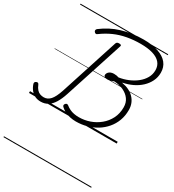

<svg xmlns="http://www.w3.org/2000/svg" viewBox="-345 -1198 1702 1881"><g transform="rotate(30 506.0 -257.5)"><path d="M536 13Q502 13 469.5 6Q437 -1 410 -14.5Q383 -28 363 -47Q354 -55 352.5 -63Q351 -71 359 -82Q368 -92 376 -92.5Q384 -93 392 -87Q413 -70 436 -59Q459 -48 485.5 -43Q512 -38 540 -38Q603 -38 662 -58.5Q721 -79 769 -118.5Q817 -158 845.5 -214Q874 -270 874 -341Q874 -394 847 -431.5Q820 -469 773.5 -491Q727 -513 668 -516Q651 -509 632 -503.5Q613 -498 596 -498Q576 -498 565 -506.5Q554 -515 556 -530Q558 -543 567 -554Q576 -565 591.5 -572Q607 -579 628 -579Q645 -579 659 -576.5Q673 -574 683 -570Q737 -578 787 -599Q837 -620 876.5 -651.5Q916 -683 939 -723.5Q962 -764 962 -811Q962 -862 932.5 -896Q903 -930 846.5 -947Q790 -964 709 -964Q628 -964 555.5 -950.5Q483 -937 419 -908.5Q355 -880 295 -836Q285 -827 276 -829Q267 -831 259 -841Q253 -850 254.5 -859Q256 -868 266 -876Q312 -911 362 -937Q412 -963 468 -980Q524 -997 585 -1006Q646 -1015 712 -1015Q811 -1015 880 -991.5Q949 -968 984.5 -924Q1020 -880 1020 -817Q1020 -765 998 -720Q976 -675 938 -639.5Q900 -604 850 -580Q800 -556 743 -545V-542Q786 -535 820.5 -518Q855 -501 880 -475Q905 -449 918 -416Q931 -383 931 -343Q931 -278 910.5 -223Q890 -168 852.5 -124Q815 -80 765.5 -49.5Q716 -19 657.5 -3Q599 13 536 13ZM140 17Q104 17 75.5 3.5Q47 -10 26 -36Q5 -62 -7 -98Q-10 -108 -6.5 -116Q-3 -124 7 -128Q18 -133 25.5 -130.5Q33 -128 38 -117Q51 -85 67.5 -67Q84 -49 104 -42Q124 -35 145 -35Q188 -35 219 -69.5Q250 -104 277 -185L490 -843Q494 -853 501.5 -857.5Q509 -862 523 -862Q537 -862 543.5 -857.5Q550 -853 546 -842L331 -180Q310 -115 283 -71Q256 -27 221 -5Q186 17 140 17ZM0 490H992V500H0ZM0 -20H992V0H0ZM0 -505H992V-500H0ZM0 -1010H992V-1000H0Z"/></g></svg>

Font: Playwrite BE VLG Guides
Style: Regular
Weight: 400
Designer: Veronika Burian, José Scaglione
Foundry: TypeTogether
Version: Version 1.003